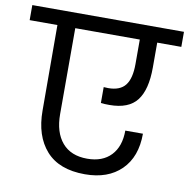

<svg xmlns="http://www.w3.org/2000/svg" viewBox="-107 -819 866 879"><g transform="rotate(10 325.5 -379.5)"><path d="M360 -427Q367 -426 381 -426Q436 -426 460.5 -457.5Q485 -489 485 -556V-670H185V-271Q185 -186 225.5 -138.5Q266 -91 342 -91Q413 -91 452.5 -132.5Q492 -174 492 -248H574Q574 -140 512.5 -79.5Q451 -19 344 -19Q224 -19 163.5 -87Q103 -155 103 -273L102 -670H-27V-740H678V-670H566V-554Q566 -451 527.5 -401Q489 -351 400 -351Q374 -351 360 -353Z"/></g></svg>

Font: MSTAGE
Style: Regular
Weight: 400
Designer: Ninad Kale (Devanagari), Jonny Pinhorn (Latin)
Foundry: Indian Type Foundry
Version: 4.004